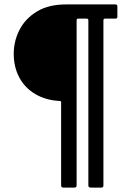

<svg xmlns="http://www.w3.org/2000/svg" viewBox="-20 -762 614 867"><path d="M455 -678Q447 -678 447 -670V75Q447 78 445.5 81.5Q444 85 439 85H389Q379 85 379 75V-671Q379 -678 370 -678H333Q326 -678 326 -670V75Q326 85 316 85H266Q256 85 256 75V-300Q256 -306 250 -306Q188 -309 140.5 -336.5Q93 -364 67.5 -411.5Q42 -459 42 -519Q42 -577 68.5 -628Q95 -679 147.5 -710.5Q200 -742 278 -742H501Q510 -742 510 -734V-685Q510 -678 501 -678Z"/></svg>

Font: Libre Franklin Medium
Style: Regular
Weight: 500
Designer: Pablo Impallari, Rodrigo Fuenzalida, Nhung Nguyen
Foundry: Impallari Type
Version: Version 3.000